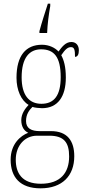

<svg xmlns="http://www.w3.org/2000/svg" viewBox="-20 -786 467 1047"><path d="M195 -616V-606H237C239 -656 246 -708 254 -753V-766H241C228 -726 206 -658 195 -616ZM201 241C320 241 385 172 385 66C385 -17 348 -71 258 -71H197C152 -71 122 -85 122 -126C122 -163 139 -185 157 -203C167 -199 194 -196 209 -196C295 -196 339 -259 339 -363C339 -423 328 -459 314 -485C335 -516 349 -529 367 -529C386 -529 389 -513 389 -476C403 -476 410 -489 410 -512C410 -536 397 -557 369 -557C337 -557 317 -529 299 -505C281 -525 248 -542 209 -542C121 -542 70 -483 70 -362C70 -295 95 -238 136 -214C119 -196 96 -167 96 -131C96 -92 114 -71 134 -62C92 -46 38 -1 38 85C38 180 89 241 201 241ZM206 -220C137 -220 98 -269 98 -364C98 -472 141 -517 204 -517C274 -517 311 -477 311 -365C311 -265 275 -220 206 -220ZM203 216C98 216 66 156 66 85C66 7 116 -46 182 -46H249C329 -46 357 -9 357 67C357 156 310 216 203 216Z"/></svg>

Font: Noto Serif Georgian Condensed Thin
Style: Regular
Weight: 100
Width: 3
Designer: Monotype Design Team, Akaki Razmadze
Foundry: Google LLC
Version: Version 2.003